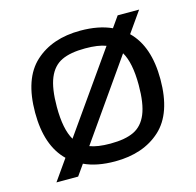

<svg xmlns="http://www.w3.org/2000/svg" viewBox="-88 -627 766 752"><g transform="rotate(-15 295.0 -251.0)"><path d="M549 -251Q549 -113 479.5 -49.5Q410 14 295 14Q221 14 170 -10L139 34H51L110 -50Q41 -117 41 -251Q41 -389 110.5 -452.5Q180 -516 295 -516Q369 -516 421 -492L452 -536H539L480 -452Q549 -385 549 -251ZM156 -115 379 -432Q348 -444 295 -444Q235 -444 199.5 -427Q164 -410 146.5 -368Q129 -326 129 -251Q129 -160 156 -115ZM461 -251Q461 -342 434 -387L212 -70Q243 -58 295 -58Q355 -58 390.5 -75Q426 -92 443.5 -134Q461 -176 461 -251Z"/></g></svg>

Font: Rhodium Libre
Style: Regular
Weight: 400
Designer: James Puckett
Foundry: Dunwich Type Founders
Version: Version 1.001; ttfautohint (v1.3)